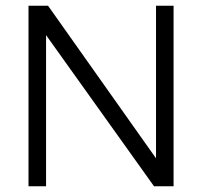

<svg xmlns="http://www.w3.org/2000/svg" viewBox="-20 -647 702 667"><path d="M583 -627V0H515L140 -525V0H79V-627H147L522 -97V-627Z"/></svg>

Font: Blinker Light
Style: Regular
Weight: 300
Designer: Juergen Huber
Foundry: supertype
Version: Version 1.017;hotconv 1.0.117;makeotfexe 2.5.65602